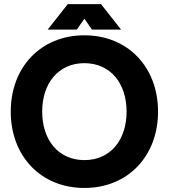

<svg xmlns="http://www.w3.org/2000/svg" viewBox="-20 -909 828 942"><path d="M356.9 -763.7 394 -817.4 431.2 -763.7H574.2L475.6 -888.7H312.5L213.9 -763.7ZM32.7 -361.3C32.7 -143.6 180.2 13.2 394 13.2C607.9 13.2 755.4 -143.6 755.4 -361.3C755.4 -579.1 607.9 -735.8 394 -735.8C180.2 -735.8 32.7 -579.1 32.7 -361.3ZM187 -361.3C187 -499.5 265.6 -599.1 394 -599.1C522.5 -599.1 601.1 -499.5 601.1 -361.3C601.1 -223.1 522.5 -123.5 394 -123.5C265.6 -123.5 187 -223.1 187 -361.3Z"/></svg>

Font: Giphurs ExtraBold
Style: Regular
Weight: 800
Version: Version 1.000